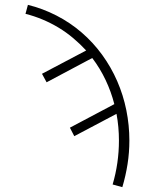

<svg xmlns="http://www.w3.org/2000/svg" viewBox="-20 -558 640 791"><path d="M484 213 444 202Q457 158 463.5 112.5Q470 67 470 21Q470 -7 467.5 -34.5Q465 -62 460 -89L286 3L268 -32L451 -129Q438 -180 415 -228.5Q392 -277 360 -319L172 -219L153 -254L335 -350Q310 -377 281.5 -401Q253 -425 221.5 -444Q190 -463 155.5 -477.5Q121 -492 85 -501L95 -538Q156 -523 212.5 -494Q269 -465 316.5 -424Q364 -383 401 -332Q438 -281 463 -223.5Q488 -166 500.5 -104Q513 -42 513 21Q513 70 505.5 118Q498 166 484 213Z"/></svg>

Font: Iosevka Curly XLtEx
Style: Regular
Weight: 200
Width: 7
Monospace: yes
Designer: Belleve Invis
Foundry: Belleve Invis
Version: Version 11.1.0; ttfautohint (v1.8.3)